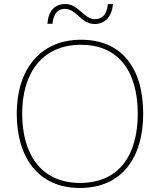

<svg xmlns="http://www.w3.org/2000/svg" viewBox="-20 -973 794 952"><path d="M215 -855H240C246 -915 275 -929 302 -929C360 -929 381 -854 449 -854C499 -854 535 -888 540 -953H515C509 -892 479 -878 450 -878C396 -878 370 -953 304 -953C253 -953 220 -921 215 -855ZM690 -409C690 -641 579 -776 382 -776C177 -776 63 -625 63 -410C63 -194 168 -41 376 -41C587 -41 690 -194 690 -409ZM90 -410C90 -607 186 -751 382 -751C562 -751 663 -626 663 -409C663 -207 573 -66 377 -66C182 -66 90 -210 90 -410Z"/></svg>

Font: Noto Sans Tamil UI Thin
Style: Regular
Weight: 100
Designer: Jelle Bosma - Monotype Design Team
Foundry: Monotype Imaging Inc.
Version: Version 2.004